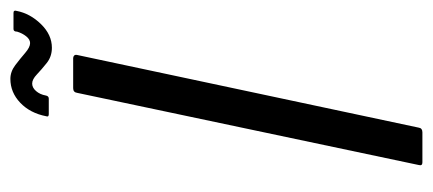

<svg xmlns="http://www.w3.org/2000/svg" viewBox="-252 -582 834 370"><g transform="rotate(-90 165.0 -397.0)"><path d="M104 -7Q103 0 95 0H37Q30 0 32 -7L171 -665Q172 -673 180 -673H238Q241 -673 243 -671Q245 -669 244 -665ZM130 -720Q124 -720 126 -725Q132 -756 152 -775Q172 -794 198 -794Q212 -794 224.5 -784.5Q237 -775 248 -765.5Q259 -756 267 -756Q274 -756 280 -763.5Q286 -771 289 -781Q289 -788 294 -788H325Q331 -788 329 -782Q324 -756 303.5 -735Q283 -714 258 -714Q241 -714 228.5 -724Q216 -734 206.5 -743Q197 -752 189 -752Q181 -752 174.5 -744.5Q168 -737 166 -726Q165 -720 160 -720Z"/></g></svg>

Font: Glory
Style: Italic
Weight: 400
Italic angle: -12°
Designer: Robert Leuschke
Foundry: Robert Leuschke
Version: Version 1.011